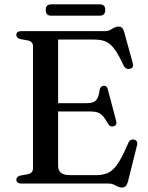

<svg xmlns="http://www.w3.org/2000/svg" viewBox="-20 -843 682 882"><path d="M204.5 -369H376.5Q407.5 -369 420.2 -381.2Q433 -393.5 437.5 -428.5Q439 -438 443.5 -443Q448 -448 455.5 -449Q471 -450.5 475.5 -432L513.5 -287.5Q516 -277.5 513.5 -271.5Q511 -265.5 503 -263Q495 -260.5 488.2 -263.2Q481.5 -266 477 -273.5Q464 -297 453 -309.5Q442 -322 428.2 -326.5Q414.5 -331 394 -331H204.5ZM55 -683Q55 -691 60.8 -695.5Q66.5 -700 78 -700H460Q475.5 -700 485.5 -705.2Q495.5 -710.5 504.5 -715.8Q513.5 -721 524 -721Q535 -721 541 -714.8Q547 -708.5 551 -694L590 -552.5Q593 -542.5 589.8 -536.2Q586.5 -530 578 -527Q568.5 -524.5 560.8 -528.2Q553 -532 548 -542Q530 -580.5 515 -604.2Q500 -628 484.8 -640.2Q469.5 -652.5 451.2 -657Q433 -661.5 408.5 -661.5H247V-81Q247 -60 260.2 -49.2Q273.5 -38.5 301 -38.5H422.5Q454.5 -38.5 477.5 -49.5Q500.5 -60.5 521.8 -92.2Q543 -124 570 -187.5Q574 -196.5 580.2 -199.8Q586.5 -203 594.5 -202Q604 -200.5 608 -193.8Q612 -187 609.5 -176L568 -9.5Q564 5 557.5 11.8Q551 18.5 539 18.5Q529.5 18.5 520.8 13.8Q512 9 501.5 4.5Q491 0 476 0H78Q66.5 0 60.8 -4.8Q55 -9.5 55 -17Q55 -31.5 73 -36.5L107 -42.5Q119 -45 125.2 -51.5Q131.5 -58 131.5 -68.5V-631.5Q131.5 -642 125.2 -648.5Q119 -655 107 -657.5L73 -663.5Q55 -668.5 55 -683ZM190 -797Q190 -810 196.2 -816.5Q202.5 -823 214.5 -823H439Q451 -823 457.2 -816.8Q463.5 -810.5 463.5 -797Q463.5 -784 457.2 -777.5Q451 -771 439 -771H214.5Q202.5 -771 196.2 -777.5Q190 -784 190 -797Z"/></svg>

Font: Fraunces 24pt
Style: Regular
Weight: 400
Version: Version 1.000;[b76b70a41]